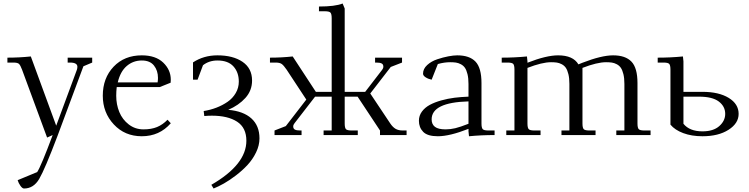

<svg xmlns="http://www.w3.org/2000/svg" viewBox="-20 -766 4247 1089"><path d="M22 -411.1V-439Q89.8 -439 154.8 -445.8L298.8 -53.2L416 -370.1Q418.9 -378.9 418.9 -387.2Q418.9 -411.1 377 -411.1H363.8V-439H502.9V-411.1L453.1 -390.1L306.2 4.9Q234.4 194.3 202.4 248.8Q170.4 303.2 116.2 303.2Q106.9 303.2 95.9 287.8Q85 272.5 80.1 255.9L190.9 210Q213.4 175.3 278.8 0L247.1 14.2L105 -371.1Q95.7 -396 87.6 -403.6Q79.6 -411.1 56.2 -411.1Z M563 -223.1Q563 -323.2 624.3 -387.7Q685.5 -452.1 784.2 -452.1Q862.8 -452.1 905.8 -410.9Q948.7 -369.6 948.7 -314Q948.7 -302.7 947.8 -296.9L885.7 -272H642.1Q639.2 -247.6 639.2 -223.1Q639.2 -173.3 656.7 -130.6Q674.3 -87.9 710.4 -60.1Q746.6 -32.2 793.9 -32.2Q838.4 -32.2 870.6 -45.4Q902.8 -58.6 930.2 -86.9L948.7 -66.9Q884.3 6.8 784.2 6.8Q688 6.8 625.5 -60.3Q563 -127.4 563 -223.1ZM647.9 -298.8H874Q876 -312.5 876 -324.2Q876 -365.7 853.3 -394.3Q830.6 -422.9 784.2 -422.9Q735.4 -422.9 699 -391.8Q662.6 -360.8 647.9 -298.8Z M1074.7 -314V-412.1Q1135.3 -452.1 1213.4 -452.1Q1301.8 -452.1 1355.7 -415.3Q1409.7 -378.4 1409.7 -309.1Q1409.7 -252.4 1371.8 -210.4Q1334 -168.5 1274.4 -143.1Q1360.4 -135.7 1406 -94.2Q1451.7 -52.7 1451.7 19Q1451.7 58.6 1432.4 98.4Q1413.1 138.2 1383.8 169.7Q1354.5 201.2 1318.1 229Q1281.7 256.8 1250 274.7Q1218.3 292.5 1191.4 303.2L1178.7 282.2Q1377.4 167.5 1377.4 32.2Q1377.4 -41.5 1325 -75.7Q1272.5 -109.9 1181.6 -109.9Q1161.1 -109.9 1138.7 -107.9L1135.3 -136.2Q1172.9 -142.1 1207.3 -155.3Q1241.7 -168.5 1270.8 -188.5Q1299.8 -208.5 1317.1 -238.3Q1334.5 -268.1 1334.5 -303.2Q1334.5 -355.5 1304.2 -389.2Q1273.9 -422.9 1213.4 -422.9Q1165.5 -422.9 1131.3 -396L1100.6 -314Z M1511.2 -411.1V-439Q1577.1 -439 1640.1 -445.8L1771.5 -245.1H1861.3V-662.1Q1861.3 -687 1854.2 -694.6Q1847.2 -702.1 1822.3 -702.1H1789.1V-729Q1881.3 -729 1923.3 -746.1L1935.1 -717.8V-245.1H2051.3L2147.5 -370.1Q2154.3 -378.4 2154.3 -388.2Q2154.3 -400.9 2144.8 -406Q2135.3 -411.1 2115.2 -411.1H2107.4V-439H2260.3V-411.1L2196.3 -386.2L2080.1 -235.8L2193.4 -65.9Q2207.5 -44.9 2223.6 -35.4Q2239.7 -25.9 2264.2 -25.9H2286.1V0H2135.3V-25.9L2008.3 -217.8H1935.1V-65.9Q1935.1 -41 1942.1 -33.4Q1949.2 -25.9 1974.1 -25.9H2009.3V0H1815.4V-25.9H1861.3V-217.8H1767.1L1650.4 -66.9Q1643.1 -58.1 1643.1 -48.8Q1643.1 -36.1 1652.6 -31Q1662.1 -25.9 1682.1 -25.9H1690.4V0H1537.1V-25.9L1601.1 -50.8L1717.3 -201.2L1605.5 -371.1Q1589.8 -394 1578.6 -402.6Q1567.4 -411.1 1544.4 -411.1Z M2356 -81.1Q2356 -109.9 2373 -133.1Q2390.1 -156.2 2417.7 -171.1Q2445.3 -186 2482.9 -196.5Q2520.5 -207 2558.3 -211.7Q2596.2 -216.3 2637.2 -217.8V-290Q2637.2 -322.3 2631.6 -345.2Q2626 -368.2 2617.2 -381.1Q2608.4 -394 2594 -401.6Q2579.6 -409.2 2565.9 -411.1Q2552.2 -413.1 2533.2 -413.1Q2500 -413.1 2463.4 -402.8L2428.2 -314Q2409.2 -317.9 2394.3 -327.4Q2379.4 -336.9 2379.4 -348.1Q2379.4 -375.5 2402.8 -397Q2426.3 -418.5 2459.7 -429.7Q2493.2 -440.9 2522.9 -446.5Q2552.7 -452.1 2573.2 -452.1Q2643.1 -452.1 2677 -416.5Q2710.9 -380.9 2710.9 -294.9V-65.9Q2710.9 -41 2718 -33.4Q2725.1 -25.9 2750 -25.9H2785.2V0Q2710 0 2640.1 6.8L2637.2 -21V-35.2Q2530.3 6.8 2463.4 6.8Q2404.8 6.8 2380.4 -18.1Q2356 -43 2356 -81.1ZM2428.2 -88.9Q2428.2 -61 2447 -46.6Q2465.8 -32.2 2507.3 -32.2Q2534.7 -32.2 2562.3 -38.8Q2589.8 -45.4 2637.2 -64V-190.9Q2428.2 -185.1 2428.2 -88.9Z M2825.7 -411.1V-439Q2898.4 -439 2968.8 -445.8L2971.7 -418V-410.2Q3078.6 -452.1 3145.5 -452.1Q3230.5 -452.1 3260.7 -400.9L3283.7 -410.2Q3392.1 -452.1 3457.5 -452.1Q3527.3 -452.1 3561.5 -416.5Q3595.7 -380.9 3595.7 -294.9V-65.9Q3595.7 -41 3602.8 -33.4Q3609.9 -25.9 3634.8 -25.9H3669.9V0H3475.6V-25.9H3521.5V-290Q3521.5 -322.3 3515.9 -345.2Q3510.3 -368.2 3501.5 -381.1Q3492.7 -394 3478.3 -401.6Q3463.9 -409.2 3450.2 -411.1Q3436.5 -413.1 3417.5 -413.1Q3366.7 -413.1 3283.7 -380.9V-65.9Q3283.7 -41 3290.8 -33.4Q3297.9 -25.9 3322.8 -25.9H3357.9V0H3164.6V-25.9H3209.5V-290Q3209.5 -322.3 3203.9 -345.2Q3198.2 -368.2 3189.5 -381.1Q3180.7 -394 3166.3 -401.6Q3151.9 -409.2 3138.2 -411.1Q3124.5 -413.1 3105.5 -413.1Q3054.7 -413.1 2971.7 -380.9V-65.9Q2971.7 -41 2978.8 -33.4Q2985.8 -25.9 3010.7 -25.9H3045.9V0H2851.6V-25.9H2897.9V-371.1Q2897.9 -396 2890.9 -403.6Q2883.8 -411.1 2858.9 -411.1Z M3710.4 -411.1V-439Q3783.2 -439 3853.5 -445.8L3856.4 -418V-245.1H3964.4Q4057.1 -245.1 4113.3 -210.7Q4169.4 -176.3 4169.4 -120.1Q4169.4 -66.4 4112.1 -29.8Q4054.7 6.8 3964.4 6.8Q3902.8 6.8 3855.2 -11Q3807.6 -28.8 3782.7 -59.1V-371.1Q3782.7 -396 3775.6 -403.6Q3768.6 -411.1 3743.7 -411.1ZM3856.4 -64Q3891.1 -21 3964.4 -21Q4025.9 -21 4059.6 -50.8Q4093.3 -80.6 4093.3 -120.1Q4093.3 -162.6 4056.9 -190.2Q4020.5 -217.8 3944.3 -217.8H3856.4Z"/></svg>

Font: Dihjauti S
Style: Regular
Weight: 400
Designer: T. Christopher White
Version: Version 3.0.0